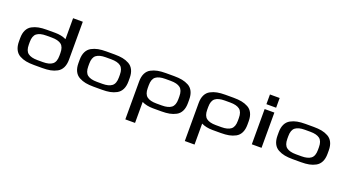

<svg xmlns="http://www.w3.org/2000/svg" viewBox="-65 -1486 4504 2487"><g transform="rotate(20 2187.0 -243.0)"><path d="M616 -743H750V-221Q750 -155 727.5 -109.5Q705 -64 662.5 -41Q620 -18 572.5 -9Q525 0 462 0H347Q284 0 236.5 -9Q189 -18 147 -41Q105 -64 82.5 -109.5Q60 -155 60 -221V-267Q60 -333 82.5 -378Q105 -423 147 -445.5Q189 -468 236.5 -477Q284 -486 347 -486H462Q551 -486 616 -454ZM616 -225V-263Q616 -347 573 -380Q530 -413 443 -413H367Q280 -413 237 -380Q194 -347 194 -263V-225Q194 -141 237 -108Q280 -75 367 -75H443Q530 -75 573 -108Q616 -141 616 -225Z M1014 -224Q1014 -140 1057 -107Q1100 -74 1187 -74H1263Q1350 -74 1393 -107Q1436 -140 1436 -224V-262Q1436 -346 1393 -379Q1350 -412 1263 -412H1187Q1100 -412 1057 -379Q1014 -346 1014 -262ZM1168 0Q1105 0 1057.5 -9Q1010 -18 967.5 -41Q925 -64 902.5 -109Q880 -154 880 -220V-266Q880 -332 902.5 -377Q925 -422 967.5 -445Q1010 -468 1057.5 -477Q1105 -486 1168 -486H1283Q1346 -486 1393.5 -477Q1441 -468 1483 -445Q1525 -422 1547.5 -377Q1570 -332 1570 -266V-220Q1570 -154 1547.5 -109Q1525 -64 1483 -41Q1441 -18 1393.5 -9Q1346 0 1283 0Z M2103 -486Q2166 -486 2213.5 -477Q2261 -468 2303 -445.5Q2345 -423 2367.5 -378Q2390 -333 2390 -267V-219Q2390 -153 2367.5 -108Q2345 -63 2303 -40.5Q2261 -18 2213.5 -9Q2166 0 2103 0H1988Q1899 0 1834 -32V257H1700V-267Q1700 -333 1722.5 -378Q1745 -423 1787.5 -445.5Q1830 -468 1877.5 -477Q1925 -486 1988 -486ZM2256 -223V-263Q2256 -347 2213 -380Q2170 -413 2083 -413H2007Q1920 -413 1877 -380Q1834 -347 1834 -263V-223Q1834 -140 1877 -107Q1920 -74 2007 -74H2083Q2170 -74 2213 -107Q2256 -140 2256 -223Z M2923 -486Q2986 -486 3033.5 -477Q3081 -468 3123 -445.5Q3165 -423 3187.5 -378Q3210 -333 3210 -267V-219Q3210 -153 3187.5 -108Q3165 -63 3123 -40.5Q3081 -18 3033.5 -9Q2986 0 2923 0H2808Q2719 0 2654 -32V257H2520V-267Q2520 -333 2542.5 -378Q2565 -423 2607.5 -445.5Q2650 -468 2697.5 -477Q2745 -486 2808 -486ZM3076 -223V-263Q3076 -347 3033 -380Q2990 -413 2903 -413H2827Q2740 -413 2697 -380Q2654 -347 2654 -263V-223Q2654 -140 2697 -107Q2740 -74 2827 -74H2903Q2990 -74 3033 -107Q3076 -140 3076 -223Z M3484 -553H3350V-687H3484ZM3350 0V-486H3484V0Z M3758 -224Q3758 -140 3801 -107Q3844 -74 3931 -74H4007Q4094 -74 4137 -107Q4180 -140 4180 -224V-262Q4180 -346 4137 -379Q4094 -412 4007 -412H3931Q3844 -412 3801 -379Q3758 -346 3758 -262ZM3912 0Q3849 0 3801.5 -9Q3754 -18 3711.5 -41Q3669 -64 3646.5 -109Q3624 -154 3624 -220V-266Q3624 -332 3646.5 -377Q3669 -422 3711.5 -445Q3754 -468 3801.5 -477Q3849 -486 3912 -486H4027Q4090 -486 4137.5 -477Q4185 -468 4227 -445Q4269 -422 4291.5 -377Q4314 -332 4314 -266V-220Q4314 -154 4291.5 -109Q4269 -64 4227 -41Q4185 -18 4137.5 -9Q4090 0 4027 0Z"/></g></svg>

Font: Aneo
Style: Regular
Weight: 400
Designer: Anastasios Pappas
Foundry: Anastasios Pappas
Version: Version 1.000